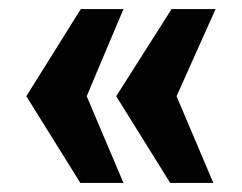

<svg xmlns="http://www.w3.org/2000/svg" viewBox="-20 -529 533 423"><path d="M252 -509 171 -317 252 -126H157L38 -317L158 -509ZM455 -509 369 -317 450 -126H355L236 -317L358 -509Z"/></svg>

Font: Sansita
Style: Regular
Weight: 400
Designer: Pablo Cosgaya
Foundry: Omnibus-Type
Version: Version 1.006;hotconv 1.0.109;makeotfexe 2.5.65596